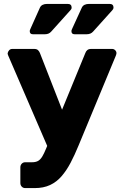

<svg xmlns="http://www.w3.org/2000/svg" viewBox="-20 -770 633 981"><path d="M109 191Q98 191 91 183.5Q84 176 84 165V85Q84 74 91 66.5Q98 59 109 59H144Q162 59 174 52.5Q186 46 195.5 30.5Q205 15 216 -12L416 -499Q419 -508 426 -514Q433 -520 446 -520H553Q562 -520 568.5 -513.5Q575 -507 575 -499Q575 -497 574.5 -494Q574 -491 572 -486L382 -28Q362 21 341 61Q320 101 294.5 130.5Q269 160 235.5 175.5Q202 191 158 191ZM227 -11 22 -486Q19 -493 19 -498Q21 -507 27 -513.5Q33 -520 43 -520H155Q168 -520 174.5 -513.5Q181 -507 184 -499L327 -133ZM361 -595Q345 -595 345 -611Q345 -615 347 -619Q349 -623 350 -626L398 -731Q407 -750 435 -750H540Q560 -750 560 -731Q560 -724 554 -718L456 -609Q444 -595 423 -595ZM148 -595Q132 -595 132 -611Q132 -615 134 -619Q136 -623 137 -626L184 -731Q193 -750 221 -750H326Q346 -750 346 -731Q346 -724 340 -718L242 -609Q230 -595 210 -595Z"/></svg>

Font: Rubik Light
Style: Bold
Weight: 700
Version: Version 2.104